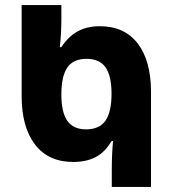

<svg xmlns="http://www.w3.org/2000/svg" viewBox="-20 -734 679 754"><path d="M419 -66Q419 -131 424 -180H418Q393 -137 356.5 -117.5Q320 -98 267 -98Q170 -98 117.5 -166.5Q65 -235 65 -356V-714H221V-658Q221 -603 215 -549H221Q248 -590 284.5 -610.5Q321 -631 372 -631Q469 -631 521 -563Q573 -495 573 -373V0H419ZM418 -366Q418 -436 394.5 -469.5Q371 -503 320 -503Q268 -503 244.5 -469Q221 -435 221 -362Q221 -293 244.5 -259.5Q268 -226 318 -226Q370 -226 394 -260Q418 -294 418 -366Z"/></svg>

Font: Noto Sans Georgian Bold Narrow
Style: Regular
Weight: 700
Width: 4
Designer: Monotype Design team
Foundry: Monotype Imaging Inc.
Version: Version 1.000